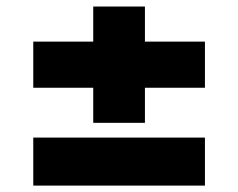

<svg xmlns="http://www.w3.org/2000/svg" viewBox="-20 -594 733 591"><path d="M82.4 -323.9V-465.9H267V-573.9H426.1V-465.9H610.8V-323.9H426.1V-215.9H267V-323.9ZM82.4 -22.7V-170.5H610.8V-22.7Z"/></svg>

Font: Inter P Black
Style: Regular
Weight: 900
Designer: Rasmus Andersson
Foundry: rsms
Version: Version 3.018;git-588b23468